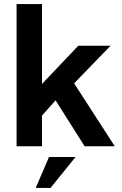

<svg xmlns="http://www.w3.org/2000/svg" viewBox="-20 -717 600 941"><path d="M394.8 0 252.4 -225.2 175.2 -138.6V-294.4L363.8 -493H522L343.2 -308.6L542.6 0ZM61.2 0V-697H185.8V0ZM155.2 204 220 52.6H350.2L227.6 204Z"/></svg>

Font: Hanken Grotesk
Style: Regular
Weight: 400
Designer: Alfredo Marco Pradil
Foundry: Hanken Design Co.
Version: Version 3.013